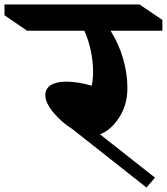

<svg xmlns="http://www.w3.org/2000/svg" viewBox="-136 -806 744 856"><path d="M357 -669Q394 -610 413 -544Q432 -478 432 -413Q432 -339 395.5 -282.5Q359 -226 310 -207L555 -14L517 30L186 -231Q138 -261 102 -304.5Q66 -348 66 -381Q66 -411 90.5 -426.5Q115 -442 159 -442Q209 -442 273 -424Q279 -453 279 -485Q279 -533 268.5 -581.5Q258 -630 240 -669H-15L-116 -738V-786H486L588 -717V-669Z"/></svg>

Font: Inknut Antiqua SemiBold
Style: Regular
Weight: 600
Designer: Claus Eggers Sørensen
Foundry: Claus Eggers Sørensen
Version: Version 1.003; ttfautohint (v1.8.2) -l 8 -r 50 -G 200 -x 14 